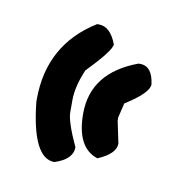

<svg xmlns="http://www.w3.org/2000/svg" viewBox="-43 -647 319 327"><g transform="rotate(10 117.0 -483.0)"><path d="M101 -605H104Q124 -605 135 -576Q135 -565 95 -524Q82 -494 82 -470V-449Q82 -433 101 -392Q101 -371 70 -361Q32 -361 22 -457V-461Q22 -556 101 -605ZM182 -551H185Q206 -551 210 -520Q210 -505 170 -480L164 -455V-449L172 -411Q172 -393 141 -380Q104 -392 104 -451Q104 -522 182 -551Z"/></g></svg>

Font: Just Me Again Down Here
Style: Regular
Weight: 400
Designer: Kimberly Geswein
Foundry: Kimberly Geswein
Version: Version 1.002 2007